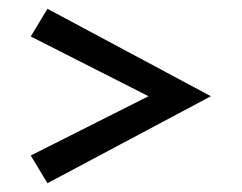

<svg xmlns="http://www.w3.org/2000/svg" viewBox="-20 -522 550 437"><path d="M88 -105 50 -168 318 -303 50 -439 88 -502 460 -303Z"/></svg>

Font: Manuale SemiBold
Style: Regular
Weight: 600
Version: Version 1.002